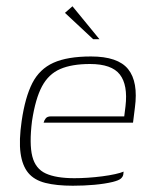

<svg xmlns="http://www.w3.org/2000/svg" viewBox="-20 -585 482 612"><path d="M212 7Q160 7 124.5 -2Q89 -11 70 -34Q51 -57 45.5 -97Q40 -137 49 -199Q60 -275 83 -320Q106 -365 150.5 -385Q195 -405 270 -405Q356 -405 388.5 -364.5Q421 -324 410 -242L404 -194H119Q121 -202 126 -208Q131 -214 142 -214H376L380 -246Q388 -314 362 -347.5Q336 -381 267 -381Q209 -381 172 -365Q135 -349 114 -310Q93 -271 82 -199Q73 -126 83 -86.5Q93 -47 126 -32Q159 -17 217 -17Q237 -17 260 -18.5Q283 -20 306 -23Q329 -26 347 -30Q365 -34 374 -38L373 -29Q372 -22 365.5 -16Q359 -10 339 -5Q314 1 281 4Q248 7 212 7ZM277 -460 187 -544 211 -565 297 -460Z"/></svg>

Font: Genos Thin ExtraLight
Style: Italic
Weight: 250
Italic angle: -8°
Version: Version 1.010